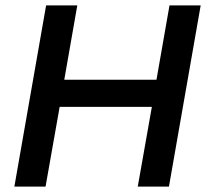

<svg xmlns="http://www.w3.org/2000/svg" viewBox="-20 -688 760 708"><path d="M488 0 540 -294H200L148 0H33L150 -668H265L217 -394H557L605 -668H720L603 0Z"/></svg>

Font: Celebes SemiBold
Style: Italic
Weight: 600
Italic angle: -10°
Designer: Anugrah Pasau
Foundry: Lafontype
Version: Version 1.000; ttfautohint (v1.8.4)